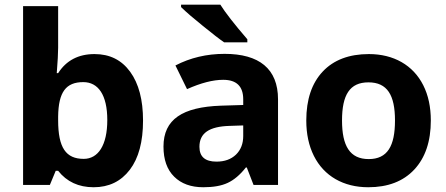

<svg xmlns="http://www.w3.org/2000/svg" viewBox="-20 -786 1896 816"><path d="M381.8 -556.2C313.5 -556.2 261.7 -529.3 227.1 -475.1H221.2C225.1 -524.4 227.1 -560.5 227.1 -583V-759.8H78.1V0H191.9L216.8 -60.1H227.1C263.7 -13.7 314 9.8 377.9 9.8C442.9 9.8 494.1 -15.1 531.7 -64.5C569.3 -113.8 587.9 -183.6 587.9 -273.9C587.9 -361.3 569.8 -430.7 533.2 -481C496.6 -531.2 446.3 -556.2 381.8 -556.2ZM334 -437C397 -437 436 -383.3 436 -275.9C436 -168.5 397 -110.8 335.9 -110.8C260.3 -110.8 227.1 -157.7 227.1 -274.9V-291C228.5 -395 260.3 -437 334 -437Z M1031.2 -606V-619.1C975.1 -684.1 937 -733.4 916.5 -766.1H749.5V-755.9C771.5 -734.4 802.7 -707.5 842.3 -675.8C881.8 -643.6 912.1 -620.1 932.6 -606ZM1161.6 0V-363.8C1161.6 -494.1 1081.1 -557.1 934.6 -557.1C857.9 -557.1 788.6 -540.5 725.6 -507.8L774.9 -407.2C834 -433.6 885.3 -446.8 928.7 -446.8C985.4 -446.8 1013.7 -418.9 1013.7 -363.8V-339.8L918.9 -336.9C755.4 -331.1 674.8 -278.8 674.8 -163.1C674.8 -107.9 689.9 -64.9 720.2 -35.2C750 -5.4 791.5 9.8 843.8 9.8C886.2 9.8 920.9 3.9 947.8 -8.8C974.1 -21 1000 -42.5 1024.9 -74.2H1028.8L1057.6 0ZM1013.7 -208C1013.7 -175.3 1003.4 -148.9 982.9 -128.9C961.9 -108.9 934.6 -99.1 899.9 -99.1C851.6 -99.1 827.6 -120.1 827.6 -162.1C827.6 -220.7 869.6 -248.5 956.1 -251L1013.7 -252.9Z M1811 -273.9C1811 -331.1 1800.3 -381.3 1778.8 -423.8C1735.8 -509.3 1652.8 -556.2 1547.9 -556.2C1463.4 -556.2 1397.9 -531.2 1351.6 -481.9C1305.2 -432.6 1281.7 -363.3 1281.7 -273.9C1281.7 -216.8 1292.5 -166.5 1314 -123.5C1356.9 -37.6 1439.9 9.8 1544.9 9.8C1628.4 9.8 1693.8 -15.1 1740.7 -65.4C1787.6 -115.7 1811 -185.1 1811 -273.9ZM1433.6 -273.9C1433.6 -382.8 1466.3 -436 1545.9 -436C1626 -436 1658.7 -381.8 1658.7 -273.9C1658.7 -165 1626.5 -109.9 1546.9 -109.9C1466.8 -109.9 1433.6 -166 1433.6 -273.9Z"/></svg>

Font: Noto Reveo Sans
Style: Bold
Weight: 700
Designer: Monotype Design team
Foundry: Monotype Imaging Inc.
Version: Version 1.04